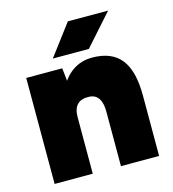

<svg xmlns="http://www.w3.org/2000/svg" viewBox="-105 -787 788 875"><g transform="rotate(-15 289.0 -350.0)"><path d="M45 0V-500H215L225 -408V0ZM358 0V-256L538 -286V0ZM358 -256Q358 -285 351.5 -303.5Q345 -322 332.5 -332Q320 -342 301 -343Q263 -345 244 -326Q225 -307 225 -266H176Q176 -345 200 -400Q224 -455 265 -483.5Q306 -512 358 -512Q450 -512 494 -457Q538 -402 538 -286ZM185 -554 295 -700H485L355 -554Z"/></g></svg>

Font: Figtree Light Black
Style: Regular
Weight: 900
Version: Version 2.000